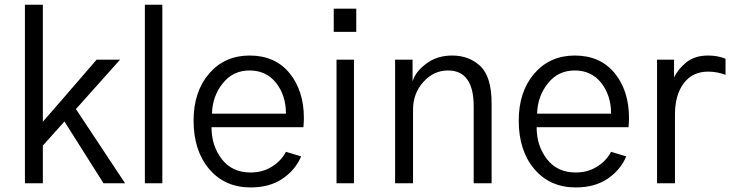

<svg xmlns="http://www.w3.org/2000/svg" viewBox="-20 -779 3103 816"><path d="M85.9 0Q85.9 -189.5 85.9 -758.8Q105.5 -758.8 162.1 -758.8Q162.1 -634.8 162.1 -261.7Q219.7 -327.1 390.6 -525.4Q416 -525.4 490.2 -525.4Q443.4 -472.7 302.7 -315.4Q355.5 -236.3 511.7 0Q489.3 0 419.9 0Q378.9 -65.4 253.9 -262.7Q231.4 -237.3 162.1 -160.2Q162.1 -120.1 162.1 0Q143.6 0 85.9 0Z M595.7 0Q595.7 -189.5 595.7 -758.8Q614.3 -758.8 669.9 -758.8Q669.9 -569.3 669.9 0Q651.4 0 595.7 0Z M802.7 -266.6Q802.7 -389.6 869.1 -466.8Q935.5 -543 1041 -543Q1148.4 -543 1210 -468.8Q1271.5 -393.6 1271.5 -277.3Q1271.5 -263.7 1269.5 -238.3Q1139.6 -238.3 878.9 -238.3Q878.9 -159.2 922.9 -102.5Q966.8 -45.9 1044.9 -45.9Q1095.7 -45.9 1134.8 -70.3Q1173.8 -93.8 1195.3 -133.8Q1216.8 -127 1259.8 -114.3Q1235.4 -56.6 1180.7 -19.5Q1126 17.6 1044.9 17.6Q935.5 17.6 869.1 -60.5Q802.7 -138.7 802.7 -266.6ZM880.9 -295.9Q960 -295.9 1195.3 -295.9Q1195.3 -373 1153.3 -426.8Q1111.3 -479.5 1041 -479.5Q969.7 -479.5 926.8 -424.8Q882.8 -370.1 880.9 -295.9Z M1398.4 -643.6Q1398.4 -668 1398.4 -742.2Q1421.9 -742.2 1494.1 -742.2Q1494.1 -717.8 1494.1 -643.6Q1469.7 -643.6 1398.4 -643.6ZM1410.2 0Q1410.2 -130.9 1410.2 -525.4Q1428.7 -525.4 1484.4 -525.4Q1484.4 -393.6 1484.4 0Q1465.8 0 1410.2 0Z M1659.2 0Q1659.2 -130.9 1659.2 -525.4Q1677.7 -525.4 1733.4 -525.4Q1733.4 -502.9 1733.4 -435.5Q1733.4 -435.5 1734.4 -435.5Q1746.1 -474.6 1792 -508.8Q1837.9 -543 1901.4 -543Q1974.6 -543 2022.5 -497.1Q2069.3 -451.2 2069.3 -339.8Q2069.3 -226.6 2069.3 0Q2050.8 0 1993.2 0Q1993.2 -82 1993.2 -327.1Q1993.2 -479.5 1883.8 -479.5Q1823.2 -479.5 1779.3 -430.7Q1735.4 -381.8 1735.4 -313.5Q1735.4 -209 1735.4 0Q1716.8 0 1659.2 0Z M2184.6 -266.6Q2184.6 -389.6 2251 -466.8Q2317.4 -543 2422.9 -543Q2530.3 -543 2591.8 -468.8Q2653.3 -393.6 2653.3 -277.3Q2653.3 -263.7 2651.4 -238.3Q2521.5 -238.3 2260.7 -238.3Q2260.7 -159.2 2304.7 -102.5Q2348.6 -45.9 2426.8 -45.9Q2477.5 -45.9 2516.6 -70.3Q2555.7 -93.8 2577.1 -133.8Q2598.6 -127 2641.6 -114.3Q2617.2 -56.6 2562.5 -19.5Q2507.8 17.6 2426.8 17.6Q2317.4 17.6 2251 -60.5Q2184.6 -138.7 2184.6 -266.6ZM2262.7 -295.9Q2341.8 -295.9 2577.1 -295.9Q2577.1 -373 2535.2 -426.8Q2493.2 -479.5 2422.9 -479.5Q2351.6 -479.5 2308.6 -424.8Q2264.6 -370.1 2262.7 -295.9Z M2772.5 0Q2772.5 -130.9 2772.5 -525.4Q2790 -525.4 2844.7 -525.4Q2844.7 -505.9 2844.7 -449.2Q2860.4 -484.4 2896.5 -513.7Q2932.6 -543 2989.3 -543Q3031.2 -543 3063.5 -529.3Q3063.5 -506.8 3063.5 -460.9Q3028.3 -474.6 2989.3 -474.6Q2922.9 -474.6 2885.7 -424.8Q2848.6 -375 2848.6 -293Q2848.6 -195.3 2848.6 0Q2830.1 0 2772.5 0Z"/></svg>

Font: Gothic A1
Style: Regular
Weight: 400
Designer: HanYang I&C Co.,Ltd.
Version: Version 2.50